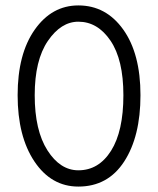

<svg xmlns="http://www.w3.org/2000/svg" viewBox="-20 -680 583 708"><path d="M498 -329Q498 -177 438 -84.5Q378 8 269 8Q169 8 107 -84.5Q45 -177 45 -329Q45 -481 108 -570.5Q171 -660 269 -660Q371 -660 434.5 -571Q498 -482 498 -329ZM108 -329Q108 -199 155 -125.5Q202 -52 269 -52Q344 -52 389.5 -124Q435 -196 435 -329Q435 -460 387.5 -530Q340 -600 269 -600Q205 -600 156.5 -529Q108 -458 108 -329Z"/></svg>

Font: Hind Guntur Light
Style: Regular
Weight: 300
Designer: Manushi Parikh, Hitesh Malaviya
Foundry: Indian Type Foundry
Version: Version 1.002;PS 1.0;hotconv 1.0.86;makeotf.lib2.5.63406; tt